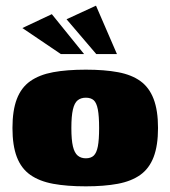

<svg xmlns="http://www.w3.org/2000/svg" viewBox="-20 -651 602 678"><path d="M283 7Q216 7 167.5 -2Q119 -11 87 -33.5Q55 -56 39.5 -96.5Q24 -137 24 -199Q24 -261 39.5 -301.5Q55 -342 87 -364.5Q119 -387 167.5 -396Q216 -405 283 -405Q349 -405 397 -396Q445 -387 476 -364.5Q507 -342 522.5 -301.5Q538 -261 538 -199Q538 -137 522.5 -96.5Q507 -56 475.5 -33.5Q444 -11 396 -2Q348 7 283 7ZM283 -92Q301 -92 311 -101.5Q321 -111 325.5 -134Q330 -157 330 -199Q330 -241 325.5 -264.5Q321 -288 311 -297Q301 -306 283 -306Q266 -306 254.5 -297Q243 -288 237.5 -264.5Q232 -241 232 -199Q232 -157 237.5 -134Q243 -111 254.5 -101.5Q266 -92 283 -92ZM195 -460 59 -552 163 -601 277 -460ZM320 -460 215 -583 319 -631 393 -460Z"/></svg>

Font: Genos Black
Style: Regular
Weight: 900
Designer: Robert E. Leuschke
Foundry: Robert E. Leuschke
Version: Version 1.010